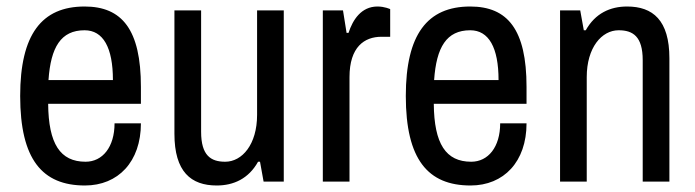

<svg xmlns="http://www.w3.org/2000/svg" viewBox="-20 -558 2137 590"><path d="M240 -538C108 -538 42 -452 42 -263C42 -68 110 12 241 12C343 12 413 -61 413 -179H332C332 -106 295 -61 243 -61C165 -61 129 -116 128 -239H413V-291C413 -467 355 -538 240 -538ZM240 -465C297 -465 327 -412 327 -312H129C136 -413 167 -465 240 -465Z M852 0V-526H770V-205C770 -114 724 -61 672 -61C628 -61 598 -80 598 -153V-526H516V-147C516 -30 567 12 646 12C698 12 744 -9 773 -61H779L790 0Z M1140 -538C1090 -538 1064 -497 1051 -457H1045L1034 -526H972V0H1054V-321C1054 -414 1100 -445 1152 -445H1179V-530C1179 -530 1162 -538 1140 -538Z M1425 -538C1293 -538 1227 -452 1227 -263C1227 -68 1295 12 1426 12C1528 12 1598 -61 1598 -179H1517C1517 -106 1480 -61 1428 -61C1350 -61 1314 -116 1313 -239H1598V-291C1598 -467 1540 -538 1425 -538ZM1425 -465C1482 -465 1512 -412 1512 -312H1314C1321 -413 1352 -465 1425 -465Z M1907 -538C1855 -538 1809 -517 1780 -465H1774L1763 -526H1701V0H1783V-321C1783 -412 1829 -465 1881 -465C1925 -465 1955 -446 1955 -373V0H2037V-379C2037 -496 1986 -538 1907 -538Z"/></svg>

Font: Archivo Narrow
Style: Regular
Weight: 400
Designer: Hector Gatti
Foundry: Omnibus-Type
Version: Version 1.003;PS 001.003;hotconv 1.0.70;makeotf.lib2.5.58329